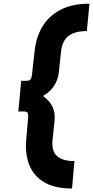

<svg xmlns="http://www.w3.org/2000/svg" viewBox="-20 -872 518 1069"><path d="M381 177.5Q284.5 177.5 225.8 142.5Q167 107.5 142.8 45.8Q118.5 -16 126 -96L134 -186Q138.5 -225.5 135.8 -238.5Q133 -251.5 114.5 -251.5H82L98 -422H128Q147 -422 153 -435Q159 -448 161.5 -488L172 -581Q179.5 -661.5 215.2 -722.2Q251 -783 316.5 -817.2Q382 -851.5 478 -851.5L463.5 -699Q397.5 -699 361.5 -672Q325.5 -645 319 -578L308.5 -477Q304 -427.5 279.8 -392.2Q255.5 -357 222 -340L223 -333.5Q251.5 -316 270.2 -281.2Q289 -246.5 283.5 -196.5L273 -97Q265.5 -31 297.5 -3Q329.5 25 394.5 25Z"/></svg>

Font: Karla ExtraBold
Style: Italic
Weight: 800
Italic angle: -8°
Designer: Jonathan Pinhorn
Version: Version 2.004;gftools[0.9.33]